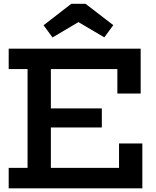

<svg xmlns="http://www.w3.org/2000/svg" viewBox="-20 -1018 842 1038"><path d="M530.5 -432V-329H197.5V-432ZM623.5 -242.5H749.5V0H27V-110.5H129V-644.5H27V-755H740.5V-512.5H614.5V-644.5H255V-110.5H623.5ZM442.5 -997.5 592.5 -882 544 -816 404 -898.5 264 -815.5 215.5 -881.5 365.5 -997.5Z"/></svg>

Font: Hepta Slab ExtraLight SemiBold
Style: Regular
Weight: 600
Version: Version 1.102